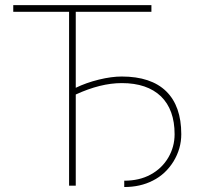

<svg xmlns="http://www.w3.org/2000/svg" viewBox="-20 -731 779 756"><path d="M576.2 -710.9C576.2 -710.9 32.2 -710.9 32.2 -710.9C32.2 -710.9 32.2 -684.6 32.2 -684.6C32.2 -684.6 252 -684.6 252 -684.6C252 -684.6 252 0 252 0C252 0 278.3 0 278.3 0C278.3 0 278.3 -358.9 278.3 -358.9C278.3 -358.9 278.3 -358.9 278.3 -358.9C343.3 -388.7 403.3 -403.8 459.5 -403.8C459.5 -403.8 459.5 -403.8 459.5 -403.8C526.4 -403.8 577.6 -386.2 613.8 -351.6C649.4 -316.9 667.5 -267.1 667.5 -202.6C667.5 -202.6 667.5 -202.6 667.5 -202.6C667.5 -169.4 659.2 -138.7 642.6 -110.4C625.5 -81.5 602.5 -59.6 572.8 -43.5C543 -27.3 508.8 -19.5 469.2 -19.5C469.2 -19.5 469.2 5.4 469.2 5.4C469.2 5.4 469.2 5.4 469.2 5.4C511.2 5.4 548.8 -2.9 582 -20C615.2 -36.6 642.1 -61.5 663.1 -95.2C683.6 -128.9 693.8 -164.6 693.8 -202.6C693.8 -202.6 693.8 -202.6 693.8 -202.6C693.8 -276.4 673.8 -333 634.3 -371.6C594.7 -410.2 536.1 -429.7 459.5 -429.7C459.5 -429.7 459.5 -429.7 459.5 -429.7C433.1 -429.7 402.8 -425.8 369.1 -417.5C335.4 -409.2 305.2 -398.4 278.3 -385.3C278.3 -385.3 278.3 -684.6 278.3 -684.6C278.3 -684.6 576.2 -684.6 576.2 -684.6C576.2 -684.6 576.2 -710.9 576.2 -710.9Z"/></svg>

Font: WOX
Style: Regular
Weight: 500
Designer: Google
Foundry: ""
Version: ""